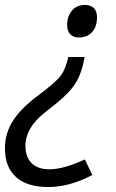

<svg xmlns="http://www.w3.org/2000/svg" viewBox="-22 -563 469 778"><path d="M371.1 -493.2Q371.1 -455.1 351.3 -433.1Q331.5 -411.1 296.9 -411.1Q275.4 -411.1 262.7 -424.3Q250 -437.5 250 -461.9Q250 -497.1 269.5 -520Q289.1 -543 321.8 -543Q345.2 -543 358.2 -530.3Q371.1 -517.6 371.1 -493.2ZM81.1 27.8Q81.1 73.2 106.2 98.1Q131.3 123 178.2 123Q235.8 123 321.8 83L352.1 146Q260.7 194.8 173.8 194.8Q86.9 194.8 42.5 154.1Q-2 113.3 -2 38.1Q-2 -22.5 30.5 -73.5Q63 -124.5 133.3 -176.8Q203.6 -229 224.1 -256.3Q244.1 -283.7 254.9 -332H320.8Q310.1 -269 285.9 -228.8Q261.7 -188.5 205.1 -143.1L158.7 -106.4Q81.1 -44.4 81.1 27.8Z"/></svg>

Font: Open Sans Hebrew
Style: Italic
Weight: 400
Italic angle: -12°
Foundry: Ascender Corporation, Yanek Iontef
Version: Version 2.001;PS 002.001;hotconv 1.0.70;makeotf.lib2.5.58329